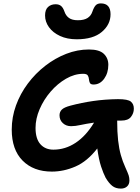

<svg xmlns="http://www.w3.org/2000/svg" viewBox="-20 -999 826 1129"><path d="M398 -257Q369 -257 349.5 -275Q330 -293 330 -321Q330 -341 343.5 -354.5Q357 -368 395 -378Q459 -395 527.5 -405Q596 -415 674 -416Q732 -416 749.5 -401.5Q767 -387 767 -360Q767 -333 750 -311.5Q733 -290 694 -290Q681 -290 669 -290Q669 -222 674.5 -173.5Q680 -125 690.5 -87.5Q701 -50 717 -15Q732 18 736.5 32Q741 46 741 62Q741 85 727 97.5Q713 110 691 110Q660 110 640 94Q620 78 601 46Q588 21 574.5 -19.5Q561 -60 552 -126Q493 -50 424 -20Q355 10 285 10Q177 10 113 -54.5Q49 -119 49 -237Q49 -310 74 -379Q99 -448 143.5 -507.5Q188 -567 246 -612Q304 -657 369.5 -682.5Q435 -708 503 -708Q564 -708 590.5 -682.5Q617 -657 617 -618Q617 -570 592.5 -536Q568 -502 530 -502Q513 -502 508.5 -511.5Q504 -521 503 -533.5Q502 -546 496 -555.5Q490 -565 469 -565Q418 -565 368 -536Q318 -507 277.5 -460Q237 -413 213 -357Q189 -301 189 -247Q189 -183 217.5 -151Q246 -119 294 -119Q364 -119 425 -159.5Q486 -200 533 -278Q485 -271 453.5 -264Q422 -257 398 -257ZM431 -768Q375 -768 333 -787.5Q291 -807 268 -839Q245 -871 245 -908Q245 -942 262.5 -958Q280 -974 307 -974Q327 -974 339 -964Q351 -954 359 -931Q367 -907 385.5 -893.5Q404 -880 438 -880Q474 -880 494.5 -893Q515 -906 523 -930Q532 -956 542.5 -967.5Q553 -979 573 -979Q630 -979 630 -915Q630 -855 579 -811.5Q528 -768 431 -768Z"/></svg>

Font: Shantell Sans Normal
Style: Regular
Weight: 600
Designer: Stephen Nixon, Anya Danilova, Shantell Martin
Foundry: Arrow Type
Version: Version 1.009;[a7da0bfa3]